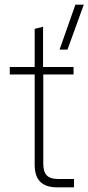

<svg xmlns="http://www.w3.org/2000/svg" viewBox="-20 -805 380 825"><path d="M129 -97V-485H22V-517H129V-681L165 -690V-517H296V-485H166V-101Q166 -67 181 -51.5Q196 -36 228 -36H298V0H225Q178 0 153.5 -23.5Q129 -47 129 -97ZM304 -785H340L270 -592H236Z"/></svg>

Font: Mona Sans VF XLt
Style: Regular
Weight: 200
Designer: Deni Anggara
Foundry: GitHub
Version: Version 2.000;Glyphs 3.2.3 (3260)